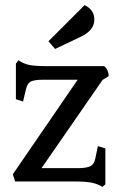

<svg xmlns="http://www.w3.org/2000/svg" viewBox="-20 -708 474 749"><path d="M169 -547 310 -688Q348 -670 348 -631Q348 -591 298 -566L195 -517ZM271 0H39L30 -28L283 -397H148Q113 -397 99.5 -389.5Q86 -382 81 -359L70 -312L42 -321V-460L52 -473Q72 -459 95 -454.5Q118 -450 161 -450H387Q404 -434 404 -411L380 -396L142 -52H283Q318 -52 333 -60Q348 -68 352 -91L362 -138L391 -129V11L380 21Q360 9 337 4.5Q314 0 271 0Z"/></svg>

Font: Kurale
Style: Regular
Weight: 400
Designer: Eduardo Rodriguez Tunni
Foundry: Eduardo Rodriguez Tunni
Version: Version 2.000